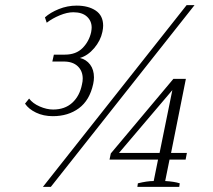

<svg xmlns="http://www.w3.org/2000/svg" viewBox="-20 -732 835 752"><path d="M711 -712H742L179 0H148ZM78 -326 94 -346Q108 -327 135.5 -315Q163 -303 188 -303Q234 -303 263 -329.5Q292 -356 301 -401Q304 -413 304 -424Q304 -454 284.5 -472.5Q265 -491 230 -491H185L191 -518H234Q278 -518 303.5 -544Q329 -570 337 -606Q339 -618 339 -624Q339 -650 320.5 -667Q302 -684 267 -684Q243 -684 214 -672Q185 -660 163 -643L156 -664Q177 -683 210.5 -696.5Q244 -710 280 -710Q326 -710 355 -690.5Q384 -671 384 -631Q384 -621 381 -607Q374 -573 349 -543.5Q324 -514 293 -505Q318 -499 333 -479Q348 -459 348 -429Q348 -417 345 -403Q331 -339 289 -308Q247 -277 187 -277Q150 -277 121 -291Q92 -305 78 -326ZM520 -14Q556 -23 582 -23L599 -107H409L414 -131L659 -423H708L650 -133H712L707 -107H644L627 -23Q662 -21 684 -14L682 0H518ZM605 -133 655 -379 446 -133Z"/></svg>

Font: Trirong ExtraLight
Style: Italic
Weight: 275
Italic angle: -12°
Designer: Katatrad Team
Foundry: CadsonDemak
Version: Version 1.003